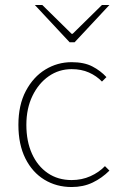

<svg xmlns="http://www.w3.org/2000/svg" viewBox="-20 -740 486 772"><path d="M268 12Q207 12 158.5 -17.5Q110 -47 82 -103Q54 -159 54 -238Q54 -318 84 -374.5Q114 -431 162.5 -460.5Q211 -490 268 -490Q318 -490 351 -473Q384 -456 408 -430L390 -412Q368 -435 337.5 -448.5Q307 -462 268 -462Q217 -462 176 -433.5Q135 -405 110.5 -354.5Q86 -304 86 -238Q86 -172 108.5 -122Q131 -72 172 -44Q213 -16 268 -16Q309 -16 343.5 -31.5Q378 -47 402 -72L420 -54Q390 -24 352.5 -6Q315 12 268 12ZM260 -570 120 -720H150L268 -604H272L390 -720H420L280 -570Z"/></svg>

Font: Source Sans 3 VF
Style: Regular
Weight: 200
Designer: Paul D. Hunt
Foundry: Adobe
Version: Version 3.046;hotconv 1.0.118;makeotfexe 2.5.65603